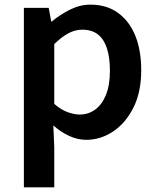

<svg xmlns="http://www.w3.org/2000/svg" viewBox="-20 -589 677 828"><path d="M83 219V-555H190L201 -496H203Q239 -526 282 -547.5Q325 -569 370 -569Q440 -569 489 -533.5Q538 -498 563.5 -435Q589 -372 589 -286Q589 -191 555 -124Q521 -57 467 -21.5Q413 14 352 14Q315 14 279 -2.5Q243 -19 210 -48L214 45V219ZM324 -95Q361 -95 390.5 -116.5Q420 -138 437 -180Q454 -222 454 -284Q454 -340 441.5 -379.5Q429 -419 403 -440Q377 -461 334 -461Q304 -461 275 -445.5Q246 -430 214 -399V-141Q244 -115 272.5 -105Q301 -95 324 -95Z"/></svg>

Font: Noto Sans KR Thin SemiBold
Style: Regular
Weight: 600
Version: Version 2.004-H2;hotconv 1.0.118;makeotfexe 2.5.65603